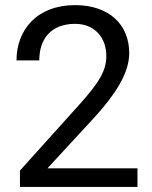

<svg xmlns="http://www.w3.org/2000/svg" viewBox="-20 -741 602 761"><path d="M524.9 -73.7H168L358.9 -280.8C430.7 -360.8 492.2 -446.8 492.2 -530.3C492.2 -644 412.1 -720.7 277.8 -720.7C125.5 -720.7 45.4 -621.6 45.4 -501.5H135.7C135.7 -586.9 182.1 -646.5 277.8 -646.5C356.9 -646.5 401.4 -589.8 401.4 -519.5C401.4 -464.8 378.4 -418.9 292 -323.7L59.1 -64.9V0H524.9Z"/></svg>

Font: Nahid
Style: Regular
Weight: 400
Foundry: DejaVu fonts team - Redesigned by Saber Rastikerdar
Version: Version 0.3.0